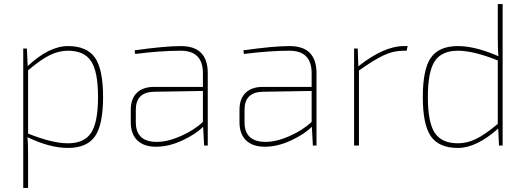

<svg xmlns="http://www.w3.org/2000/svg" viewBox="-20 -720 2602 950"><path d="M113 -480 117 -393Q223 -492 316 -492Q410 -492 450 -434.5Q490 -377 490 -240Q490 -103 450 -45.5Q410 12 316 12Q227 12 116 -41Q119 -16 119 51V210H95V-480ZM119 -372V-59Q239 -11 316 -11Q397 -11 431 -63Q465 -115 465 -240Q465 -365 431 -417Q397 -469 316 -469Q270 -469 225 -446.5Q180 -424 119 -372Z M649 -453 646 -471Q795 -492 875 -492Q1008 -492 1008 -358V0H990L985 -93Q950 -57 883 -25.5Q816 6 752 6Q692 6 659.5 -25.5Q627 -57 627 -115V-177Q627 -231 657 -260.5Q687 -290 742 -290H984V-358Q984 -469 874 -469Q775 -469 649 -453ZM652 -177V-115Q652 -20 752 -18Q807 -17 874 -46.5Q941 -76 984 -117V-270L742 -266Q652 -264 652 -177Z M1187 -453 1184 -471Q1333 -492 1413 -492Q1546 -492 1546 -358V0H1528L1523 -93Q1488 -57 1421 -25.5Q1354 6 1290 6Q1230 6 1197.5 -25.5Q1165 -57 1165 -115V-177Q1165 -231 1195 -260.5Q1225 -290 1280 -290H1522V-358Q1522 -469 1412 -469Q1313 -469 1187 -453ZM1190 -177V-115Q1190 -20 1290 -18Q1345 -17 1412 -46.5Q1479 -76 1522 -117V-270L1280 -266Q1190 -264 1190 -177Z M1997 -492 1992 -469H1975Q1926 -469 1877.5 -446Q1829 -423 1756 -371V0H1732V-480H1750L1753 -392Q1880 -492 1978 -492Z M2467 -700V0H2449L2445 -84Q2337 12 2246 12Q2152 12 2112 -45.5Q2072 -103 2072 -240Q2072 -377 2112 -434.5Q2152 -492 2246 -492Q2331 -492 2446 -442Q2443 -468 2443 -535V-700ZM2443 -107V-421Q2323 -469 2246 -469Q2165 -469 2131 -417Q2097 -365 2097 -240Q2097 -115 2131 -63Q2165 -11 2246 -11Q2292 -11 2336.5 -33Q2381 -55 2443 -107Z"/></svg>

Font: Exo 2.0 Thin
Style: Regular
Weight: 250
Designer: Natanael Gama
Version: Version 1.001;PS 001.001;hotconv 1.0.70;makeotf.lib2.5.58329